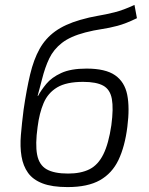

<svg xmlns="http://www.w3.org/2000/svg" viewBox="-20 -749 607 781"><path d="M255 12Q192 12 153 -3Q114 -18 94 -46Q74 -74 67.5 -113Q61 -152 65 -200Q69 -248 76 -303Q88 -385 102.5 -446Q117 -507 141 -550Q165 -593 204.5 -621.5Q244 -650 306 -668Q344 -679 377 -684.5Q410 -690 446 -699Q482 -708 527 -729L537 -675Q492 -653 458 -644Q424 -635 393 -630.5Q362 -626 327 -617Q266 -601 232 -574.5Q198 -548 180.5 -511.5Q163 -475 151 -427Q147 -411 142 -392.5Q137 -374 133 -359H135Q147 -382 168.5 -408Q190 -434 229 -452Q268 -470 332 -470Q409 -470 448 -443Q487 -416 497.5 -363.5Q508 -311 498 -233Q488 -153 462 -98.5Q436 -44 386.5 -16Q337 12 255 12ZM257 -43Q309 -43 344 -60.5Q379 -78 400.5 -121.5Q422 -165 433 -240Q442 -308 435 -346.5Q428 -385 400 -400.5Q372 -416 318 -416Q250 -416 212.5 -393.5Q175 -371 157.5 -330Q140 -289 133 -233Q123 -162 131 -120Q139 -78 169.5 -60.5Q200 -43 257 -43Z"/></svg>

Font: Exo 2 Light
Style: Italic
Weight: 300
Italic angle: -8°
Designer: Natanael Gama
Foundry: Natanael Gama
Version: Version 2.010